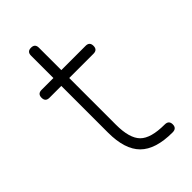

<svg xmlns="http://www.w3.org/2000/svg" viewBox="-191 -661 721 721"><g transform="rotate(-45 169.0 -300.5)"><path d="M276 0Q186 0 145 -41Q104 -82 104 -171V-419H41Q20 -419 20 -440Q20 -461 41 -461H104V-580Q104 -601 125 -601Q146 -601 146 -580V-461H275Q296 -461 296 -440Q296 -419 275 -419H146V-171Q146 -99 174.5 -70.5Q203 -42 276 -42Q298 -42 298 -21Q298 0 276 0Z"/></g></svg>

Font: Jura Light
Style: Regular
Weight: 300
Designer: Daniel Johnson, Alexei Vanyashin
Foundry: Daniel Johnson
Version: Version 5.103